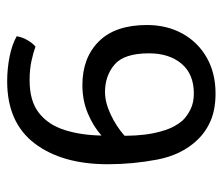

<svg xmlns="http://www.w3.org/2000/svg" viewBox="-62 -532 606 522"><g transform="rotate(-90 241.0 -271.0)"><path d="M248 12Q205 12 174 -1.2Q143 -14.5 121 -38Q81 -80 68.2 -146.2Q55.5 -212.5 55.5 -281Q55.5 -405.5 112.2 -480Q169 -554.5 281 -554.5Q315.5 -554.5 348.8 -547.8Q382 -541 403.5 -528.5Q401 -513.5 393.2 -500Q385.5 -486.5 375.5 -477.5Q359 -483.5 336 -488.5Q313 -493.5 283.5 -493.5Q227 -493.5 194.8 -468Q162.5 -442.5 148.5 -398.2Q134.5 -354 133.5 -298Q158.5 -320.5 193.8 -335.2Q229 -350 270.5 -350Q345 -350 389.5 -305.2Q434 -260.5 434 -174.5Q434 -120.5 410.8 -78.2Q387.5 -36 345.5 -12Q303.5 12 248 12ZM174 -78Q186.5 -65 204.8 -56Q223 -47 248 -47Q300.5 -47 328.8 -80.5Q357 -114 357 -169Q357 -236.5 326.5 -262.5Q296 -288.5 252 -288.5Q223.5 -288.5 191 -273.2Q158.5 -258 133 -235.5V-227.5Q133 -206.5 136.2 -179.2Q139.5 -152 148.2 -125Q157 -98 174 -78Z"/></g></svg>

Font: Signika SC Light
Style: Regular
Weight: 300
Designer: Anna Giedryś
Foundry: Anna Giedryś
Version: Version 2.000; ttfautohint (v1.8.3) -l 8 -r 50 -G 200 -x 9 -